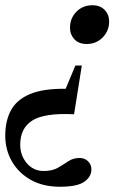

<svg xmlns="http://www.w3.org/2000/svg" viewBox="-31 -457 509 731"><path d="M299 -289.5Q269 -289.5 252.2 -307.5Q235.5 -325.5 235.5 -351.5Q235.5 -387.5 259.8 -412.2Q284 -437 320.5 -437Q350.5 -437 367.5 -419.2Q384.5 -401.5 384.5 -375Q384.5 -339.5 360 -314.5Q335.5 -289.5 299 -289.5ZM196.5 254Q133 254 86.2 227.8Q39.5 201.5 14.2 157.2Q-11 113 -11 59.5Q-11 3 10.8 -37.2Q32.5 -77.5 83 -98.8Q133.5 -120 219 -119L256 -207.5H280.5L251 -22Q138 -27.5 92 1.8Q46 31 46 94Q46 135 71.2 164.5Q96.5 194 135 194Q168.5 194 189.8 181.5Q211 169 229.2 156.8Q247.5 144.5 272.5 144.5Q291.5 144.5 304.2 157Q317 169.5 317 188.5Q317 215.5 290.2 234.8Q263.5 254 196.5 254Z"/></svg>

Font: Newsreader 16pt SemiBold
Style: Italic
Weight: 600
Italic angle: -17°
Designer: Hugues Gentile
Foundry: Production Type
Version: Version 1.003; ttfautohint (v1.8.3)